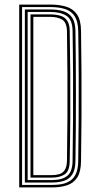

<svg xmlns="http://www.w3.org/2000/svg" viewBox="-20 -820 432 840"><path d="M64 0V-800H199.2Q240.2 -800 270.4 -790.6Q300.5 -781.2 317.2 -756.4Q334 -731.5 334.5 -685Q336 -593 336.5 -500.8Q337 -408.5 336.6 -313Q336.2 -217.5 334.5 -115.2Q334 -68.5 318 -43.6Q302 -18.8 273.4 -9.4Q244.8 0 206.5 0ZM76.5 -10.8H206.5Q233 -10.8 254.4 -15.5Q275.8 -20.2 290.8 -31.9Q305.8 -43.5 313.8 -64Q321.8 -84.5 322.2 -115.2Q323.5 -198.2 324.1 -292Q324.8 -385.8 324.4 -485.4Q324 -585 322.2 -684.8Q321.5 -725.5 307.2 -748.2Q293 -771 265.8 -780.1Q238.5 -789.2 199.2 -789.2H76.5ZM88.8 -21.5V-778.5H199.2Q236 -778.5 260.4 -769.8Q284.8 -761 297.1 -740.6Q309.5 -720.2 310 -684.8Q311 -618.2 311.6 -549.9Q312.2 -481.5 312.2 -410.6Q312.2 -339.8 311.8 -266.1Q311.2 -192.5 310 -115.2Q309.5 -77.5 296.5 -57.1Q283.5 -36.8 260.5 -29.1Q237.5 -21.5 206.5 -21.5ZM101 -32.2H206.5Q252.2 -32.2 274.6 -50.9Q297 -69.5 297.5 -115.5Q299 -204.8 299.5 -298.6Q300 -392.5 299.6 -489.5Q299.2 -586.5 297.5 -684.8Q296.8 -734.8 270.2 -751.2Q243.8 -767.8 199.2 -767.8H101ZM113.5 -43V-757H199.2Q225.2 -757 244.4 -751.1Q263.5 -745.2 274.1 -729.5Q284.8 -713.8 285 -684.2Q286.8 -589.8 287.4 -498.9Q288 -408 287.5 -313.9Q287 -219.8 285 -116Q284.5 -71 262.9 -57Q241.2 -43 206.5 -43ZM125.8 -53.8H206.5Q223.8 -53.8 238.8 -58Q253.8 -62.2 263.1 -75.9Q272.5 -89.5 273 -117.5Q274.5 -207.5 275 -303.4Q275.5 -399.2 275 -495.5Q274.5 -591.8 273 -682.5Q272.2 -721.8 252.2 -734Q232.2 -746.2 199.2 -746.2H125.8Z"/></svg>

Font: Big Shoulders Inline Text Thin Light
Style: Regular
Weight: 300
Version: Version 2.002